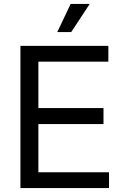

<svg xmlns="http://www.w3.org/2000/svg" viewBox="-20 -962 636 982"><path d="M84.5 0V-727.5H534.2V-646.5H176.3V-409.2H509.3V-327.6H176.3V-81.1H537.6V0ZM272.9 -797.9 341.3 -941.9H439L344.2 -797.9Z"/></svg>

Font: Inter 18pt
Style: Regular
Weight: 400
Designer: Rasmus Andersson
Foundry: rsms
Version: Version 4.001;git-66647c0bb